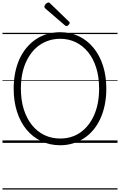

<svg xmlns="http://www.w3.org/2000/svg" viewBox="-20 -1149 965 1544"><path d="M464 19Q381 19 312.5 -13.5Q244 -46 194 -106Q144 -166 117 -250Q90 -334 90 -436Q90 -504 102 -564Q114 -624 137 -674.5Q160 -725 193.5 -765Q227 -805 268.5 -833Q310 -861 359.5 -875.5Q409 -890 464 -890Q546 -890 614 -857.5Q682 -825 731.5 -765Q781 -705 808 -621.5Q835 -538 835 -436Q835 -368 823 -308Q811 -248 788 -197Q765 -146 732 -106Q699 -66 657.5 -38.5Q616 -11 567.5 4Q519 19 464 19ZM464 -35Q509 -35 550 -47Q591 -59 626 -83.5Q661 -108 688.5 -142.5Q716 -177 736 -221.5Q756 -266 766.5 -320Q777 -374 777 -436Q777 -529 754 -603Q731 -677 688.5 -729.5Q646 -782 589 -809.5Q532 -837 464 -837Q418 -837 377 -824.5Q336 -812 300.5 -788Q265 -764 237.5 -729.5Q210 -695 189.5 -650.5Q169 -606 158.5 -552Q148 -498 148 -436Q148 -343 171.5 -269Q195 -195 237.5 -142.5Q280 -90 337.5 -62.5Q395 -35 464 -35ZM515 -939Q511 -939 508.5 -941Q506 -943 501 -946L344 -1081Q339 -1086 338 -1089Q337 -1092 337 -1096Q337 -1103 342.5 -1110.5Q348 -1118 355.5 -1123.5Q363 -1129 370 -1129Q374 -1129 377.5 -1126.5Q381 -1124 385 -1120L534 -976Q539 -973 539.5 -969.5Q540 -966 540 -964Q540 -957 531 -948Q522 -939 515 -939ZM0 365H925V375H0ZM0 -20H925V0H0ZM0 -505H925V-500H0ZM0 -885H925V-875H0Z"/></svg>

Font: Playwrite GB J Guides
Style: Regular
Weight: 400
Designer: Veronika Burian, José Scaglione
Foundry: TypeTogether
Version: Version 1.003